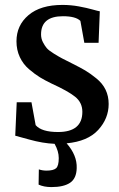

<svg xmlns="http://www.w3.org/2000/svg" viewBox="-20 -577 485 781"><path d="M422 -154Q422 -95 379.5 -48.5Q337 -2 251 6Q294 55 292 107Q291 149 265 166.5Q239 184 189 184Q159 184 137 174L138 112Q153 117 169 117Q197 117 208 107.5Q219 98 219 66Q219 38 202 8Q154 6 98.5 -9.5Q43 -25 42 -25L48 -161H108L125 -68Q149 -40 216 -40Q315 -40 315 -122Q315 -160 285.5 -183.5Q256 -207 190 -237Q163 -250 142.5 -262.5Q122 -275 98 -295.5Q74 -316 60.5 -345Q47 -374 47 -409Q47 -474 96 -515.5Q145 -557 234 -557Q268 -557 300.5 -551Q333 -545 356 -538.5Q379 -532 386 -531L381 -403H323L307 -492Q288 -511 236 -511Q147 -511 147 -437Q147 -420 154.5 -405.5Q162 -391 170 -381.5Q178 -372 199 -359Q220 -346 232.5 -339.5Q245 -333 275 -318Q307 -302 326.5 -290.5Q346 -279 371.5 -258.5Q397 -238 409.5 -212Q422 -186 422 -154Z"/></svg>

Font: Aikya SemiBold
Style: Regular
Weight: 600
Designer: Neelakash Kshetrimayum (Latin subset based on Merriweather by Eben Sorkin)
Foundry: Brand New Type
Version: Version 1.00 b005